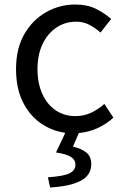

<svg xmlns="http://www.w3.org/2000/svg" viewBox="-20 -577 549 850"><path d="M202 253 192 208Q263 203 288.5 190Q314 177 314 152Q314 131 294.5 118Q275 105 228 98L269 11Q207 2 157.5 -33.5Q108 -69 79.5 -129Q51 -189 51 -271Q51 -362 87.5 -425.5Q124 -489 184 -523Q244 -557 313 -557Q366 -557 404.5 -538Q443 -519 472 -493L425 -433Q401 -454 375 -467.5Q349 -481 317 -481Q268 -481 229 -454.5Q190 -428 168 -381Q146 -334 146 -271Q146 -209 167 -162Q188 -115 226 -89Q264 -63 314 -63Q352 -63 384.5 -78.5Q417 -94 442 -117L482 -56Q415 4 329 12L303 72Q341 81 362.5 98.5Q384 116 384 150Q384 199 337 223.5Q290 248 202 253Z"/></svg>

Font: Chiron Sans HK TT
Style: Regular
Weight: 400
Designer: Ryoko NISHIZUKA 西塚涼子 (kana, bopomofo & ideographs); Paul D. Hunt (Latin, Greek & Cyrillic); Sandoll Communications 산돌커뮤니
Foundry: Adobe
Version: Version 2.022;hotconv 1.0.109;makeotfexe 2.5.65596